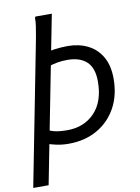

<svg xmlns="http://www.w3.org/2000/svg" viewBox="-105 -829 827 1131"><g transform="rotate(-10 309.0 -264.0)"><path d="M0 232 160 -588Q164 -608 170 -640Q176 -672 180.5 -703Q185 -734 184 -752L188 -760H286L92 232ZM252 12Q213 12 177.5 4.5Q142 -3 124 -12H100L112 -92H140Q158 -80 187.5 -74Q217 -68 256 -68Q358 -68 421 -134Q484 -200 484 -320Q484 -401 443.5 -438.5Q403 -476 328 -476Q295 -476 265.5 -470.5Q236 -465 212 -456H200L228 -544Q246 -548 265 -550.5Q284 -553 304 -554.5Q324 -556 344 -556Q412 -556 465 -529.5Q518 -503 548 -450.5Q578 -398 578 -320Q578 -220 536.5 -145.5Q495 -71 421.5 -29.5Q348 12 252 12Z"/></g></svg>

Font: Kufam
Style: Italic
Weight: 400
Italic angle: -11°
Designer: Artur Schmal
Foundry: Original Type
Version: Version 1.301; ttfautohint (v1.8.3)